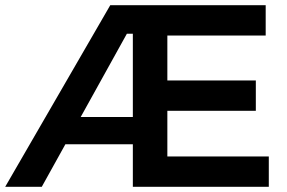

<svg xmlns="http://www.w3.org/2000/svg" viewBox="-21 -720 1106 740"><path d="M624 -117V-293H965V-410H624V-583H1003V-700H404L-1 0H140L231 -164H491V0H1015V-117ZM290 -269 468 -590H491V-269Z"/></svg>

Font: Argentum Sans Medium
Style: Regular
Weight: 500
Designer: Julieta Ulanovsky
Foundry: Julieta Ulanovsky
Version: Version 5.001;January 29, 2019;FontCreator 11.5.0.2425 64-bi